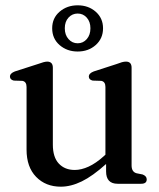

<svg xmlns="http://www.w3.org/2000/svg" viewBox="-20 -692 598 723"><path d="M80 -128.5V-364.5Q80 -384.5 64.5 -387.5L32 -388.5Q17.5 -392 17.5 -403.5Q17.5 -416 36 -423L121.5 -450.5Q147 -460 157.5 -460Q179 -460 179 -437V-147.5Q179 -100 201.5 -76Q224 -52 261.5 -52Q286 -52 313.5 -64.5Q341 -77 371 -104L377 -109.5V-364.5Q377 -384.5 361.5 -387.5L329 -388.5Q314.5 -392 314.5 -403.5Q314.5 -416 333 -423L418 -450.5Q431 -455.5 439.2 -457.8Q447.5 -460 454.5 -460Q475.5 -460 475.5 -437V-69Q475.5 -44.5 494.5 -39.5L517 -35Q532.5 -29 532.5 -16.5Q532.5 0 511.5 0H423Q379.5 0 379.5 -46.5V-74.5Q329 -29 288 -9Q247 11 209 11Q152 11 116 -26Q80 -63 80 -128.5ZM272.5 -498Q232.5 -498 204.5 -522.2Q176.5 -546.5 176.5 -585.5Q176.5 -624 204.5 -648Q232.5 -672 272.5 -672Q313 -672 340.5 -647.8Q368 -623.5 368 -585.5Q368 -547 340.5 -522.5Q313 -498 272.5 -498ZM272.5 -641Q252 -641 238 -625.8Q224 -610.5 224 -585.5Q224 -560.5 238 -544.8Q252 -529 272.5 -529Q293 -529 306.8 -544.8Q320.5 -560.5 320.5 -585.5Q320.5 -610 306.8 -625.5Q293 -641 272.5 -641Z"/></svg>

Font: Fraunces 72pt Soft
Style: Regular
Weight: 400
Version: Version 1.000;[b76b70a41]